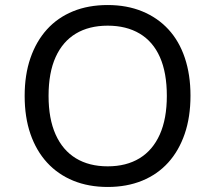

<svg xmlns="http://www.w3.org/2000/svg" viewBox="-20 -734 856 763"><path d="M408 9Q332 9 271 -16Q210 -41 167 -88Q124 -135 101 -201.5Q78 -268 78 -353Q78 -437 101 -503.5Q124 -570 166.5 -617Q209 -664 270 -689Q331 -714 408 -714Q484 -714 545 -689Q606 -664 649 -617.5Q692 -571 714.5 -504Q737 -437 737 -354Q737 -269 714 -202Q691 -135 648.5 -88Q606 -41 545 -16Q484 9 408 9ZM408 -73Q482 -73 534.5 -105Q587 -137 615 -199.5Q643 -262 643 -353Q643 -445 615.5 -507Q588 -569 535 -600.5Q482 -632 408 -632Q334 -632 281.5 -600.5Q229 -569 201 -507Q173 -445 173 -353Q173 -262 201 -199.5Q229 -137 281.5 -105Q334 -73 408 -73Z"/></svg>

Font: Nunito Sans 7pt
Style: Regular
Weight: 400
Designer: Vernon Adams
Foundry: Vernon Adams
Version: Version 3.101;gftools[0.9.27]